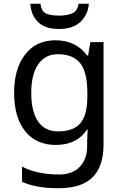

<svg xmlns="http://www.w3.org/2000/svg" viewBox="-20 -760 655 1020"><path d="M275 -546Q328 -546 370.5 -526Q413 -506 443 -465H448L460 -536H530V9Q530 124 471.5 182Q413 240 290 240Q172 240 97 206V125Q176 167 295 167Q364 167 403.5 126.5Q443 86 443 16V-5Q443 -17 444 -39.5Q445 -62 446 -71H442Q388 10 276 10Q172 10 113.5 -63Q55 -136 55 -267Q55 -395 113.5 -470.5Q172 -546 275 -546ZM287 -472Q220 -472 183 -418.5Q146 -365 146 -266Q146 -167 182.5 -114.5Q219 -62 289 -62Q370 -62 407 -105.5Q444 -149 444 -246V-267Q444 -377 406 -424.5Q368 -472 287 -472ZM452 -740Q447 -680 406.5 -643Q366 -606 294 -606Q220 -606 182.5 -642.5Q145 -679 141 -740H195Q200 -699 225 -688Q250 -677 296 -677Q335 -677 363.5 -689Q392 -701 397 -740Z"/></svg>

Font: Noto Sans Deseret
Style: Regular
Weight: 400
Designer: Monotype Design Team
Foundry: Monotype Imaging Inc.
Version: Version 2.001; ttfautohint (v1.8.4.7-5d5b)